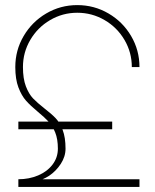

<svg xmlns="http://www.w3.org/2000/svg" viewBox="-20 -733 607 753"><path d="M52 -30Q94 -30 129.5 -45Q165 -60 186 -87.5Q207 -115 207 -150Q207 -187.5 196.5 -213.5Q186 -239.5 170.2 -256.2Q154.5 -273 128.5 -294.5Q99.5 -318.5 82 -338.2Q64.5 -358 52.2 -390.2Q40 -422.5 40 -470Q40 -536 72.8 -591.8Q105.5 -647.5 161.2 -680.2Q217 -713 283 -713Q349.5 -713 405.5 -680.2Q461.5 -647.5 494.2 -591.8Q527 -536 527 -470H497Q497 -527.5 468.2 -576.5Q439.5 -625.5 390.2 -654.2Q341 -683 283 -683Q225.5 -683 176.5 -654.2Q127.5 -625.5 98.8 -576.5Q70 -527.5 70 -470Q70 -424.5 81.5 -394.5Q93 -364.5 109.5 -347.2Q126 -330 154 -308Q182 -286.5 198.2 -269.5Q214.5 -252.5 225.8 -223.2Q237 -194 237 -150Q237 -119 218.5 -90.5Q200 -62 172.5 -43.5Q160 -35.5 147 -30H527V0H52ZM52 -256H420V-226H52Z"/></svg>

Font: Urbanist
Style: Regular
Weight: 400
Designer: Corey Hu
Foundry: Corey Hu
Version: Version 1.2; befe77262ef67d88f1d94aa3d2e49ef1327b4483